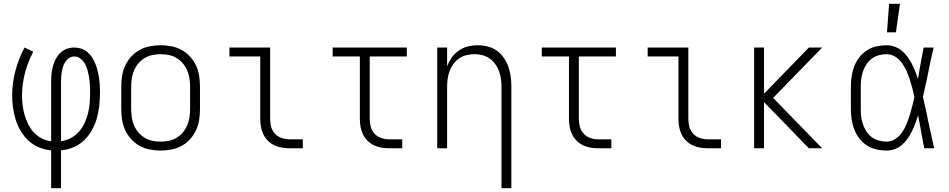

<svg xmlns="http://www.w3.org/2000/svg" viewBox="-20 -780 4990 1010"><path d="M249 210V11Q217 8 186 -4.5Q155 -17 131 -39Q107 -61 90 -89.5Q73 -118 63 -149Q53 -180 48.5 -212.5Q44 -245 44 -277Q44 -343 61 -407.5Q78 -472 109 -530L155 -508Q127 -455 111.5 -396.5Q96 -338 96 -278Q96 -252 99 -226Q102 -200 109.5 -175Q117 -150 128.5 -126.5Q140 -103 158 -83.5Q176 -64 199.5 -52Q223 -40 249 -37V-350Q249 -370 251 -390.5Q253 -411 258 -430.5Q263 -450 272.5 -468.5Q282 -487 296.5 -501.5Q311 -516 331 -523Q351 -530 371 -530Q390 -530 408 -524Q426 -518 440.5 -505.5Q455 -493 465 -477Q475 -461 482 -443.5Q489 -426 493.5 -407.5Q498 -389 501 -370Q504 -351 505 -332.5Q506 -314 506 -295Q506 -261 502.5 -227Q499 -193 490 -160Q481 -127 464.5 -97Q448 -67 423.5 -43Q399 -19 367 -5.5Q335 8 301 11V210ZM301 -37Q328 -41 353 -54Q378 -67 396 -88Q414 -109 425.5 -134Q437 -159 443.5 -186Q450 -213 452 -240.5Q454 -268 454 -296Q454 -310 453.5 -324Q453 -338 451.5 -352Q450 -366 447.5 -379.5Q445 -393 441.5 -406.5Q438 -420 432.5 -433Q427 -446 418.5 -457Q410 -468 397.5 -475.5Q385 -483 371 -483Q357 -483 345 -475.5Q333 -468 325 -456.5Q317 -445 312.5 -432Q308 -419 305.5 -405Q303 -391 302 -377.5Q301 -364 301 -350Z M825 12Q797 12 768.5 6.5Q740 1 715 -12.5Q690 -26 670.5 -47.5Q651 -69 639 -94.5Q627 -120 622.5 -148.5Q618 -177 618 -205V-325Q618 -353 622.5 -381.5Q627 -410 639 -435.5Q651 -461 670.5 -482.5Q690 -504 715 -517.5Q740 -531 768.5 -536.5Q797 -542 825 -542Q853 -542 881.5 -536.5Q910 -531 935 -517.5Q960 -504 979.5 -482.5Q999 -461 1011 -435.5Q1023 -410 1027.5 -381.5Q1032 -353 1032 -325V-205Q1032 -177 1027.5 -148.5Q1023 -120 1011 -94.5Q999 -69 979.5 -47.5Q960 -26 935 -12.5Q910 1 881.5 6.5Q853 12 825 12ZM825 -35Q847 -35 868.5 -39.5Q890 -44 908.5 -55Q927 -66 941.5 -83Q956 -100 964.5 -120Q973 -140 976.5 -161.5Q980 -183 980 -205V-325Q980 -347 976.5 -368.5Q973 -390 964.5 -410Q956 -430 941.5 -447Q927 -464 908.5 -475Q890 -486 868.5 -490.5Q847 -495 825 -495Q803 -495 781.5 -490.5Q760 -486 741.5 -475Q723 -464 708.5 -447Q694 -430 685.5 -410Q677 -390 673.5 -368.5Q670 -347 670 -325V-205Q670 -183 673.5 -161.5Q677 -140 685.5 -120Q694 -100 708.5 -83Q723 -66 741.5 -55Q760 -44 781.5 -39.5Q803 -35 825 -35Z M1573 0H1504Q1483 0 1462.5 -3.5Q1442 -7 1423 -16Q1404 -25 1389 -40Q1374 -55 1365 -74Q1356 -93 1352.5 -113.5Q1349 -134 1349 -155V-483H1187V-530H1401V-155Q1401 -133 1406.5 -112.5Q1412 -92 1426.5 -76.5Q1441 -61 1462 -54Q1483 -47 1504 -47H1573Z M2096 0H2027Q2007 0 1986 -3.5Q1965 -7 1946.5 -16Q1928 -25 1913 -40Q1898 -55 1889 -74Q1880 -93 1876.5 -113.5Q1873 -134 1873 -155V-483H1730V-530H2120V-483H1925V-155Q1925 -133 1930.5 -112.5Q1936 -92 1950.5 -76.5Q1965 -61 1985.5 -54Q2006 -47 2027 -47H2096Z M2618 210V-325Q2618 -346 2615 -367Q2612 -388 2604.5 -407.5Q2597 -427 2584.5 -444Q2572 -461 2554.5 -473Q2537 -485 2516.5 -490Q2496 -495 2475 -495Q2454 -495 2433.5 -490Q2413 -485 2395.5 -473Q2378 -461 2365.5 -444Q2353 -427 2345.5 -407.5Q2338 -388 2335 -367Q2332 -346 2332 -325V0H2280V-530H2332V-431Q2341 -455 2356.5 -477Q2372 -499 2393.5 -514Q2415 -529 2441 -535.5Q2467 -542 2493 -542Q2519 -542 2545.5 -535.5Q2572 -529 2593.5 -513.5Q2615 -498 2630 -476Q2645 -454 2654 -429Q2663 -404 2666.5 -377.5Q2670 -351 2670 -325V210Z M3196 0H3127Q3107 0 3086 -3.5Q3065 -7 3046.5 -16Q3028 -25 3013 -40Q2998 -55 2989 -74Q2980 -93 2976.5 -113.5Q2973 -134 2973 -155V-483H2830V-530H3220V-483H3025V-155Q3025 -133 3030.5 -112.5Q3036 -92 3050.5 -76.5Q3065 -61 3085.5 -54Q3106 -47 3127 -47H3196Z M3773 0H3704Q3683 0 3662.5 -3.5Q3642 -7 3623 -16Q3604 -25 3589 -40Q3574 -55 3565 -74Q3556 -93 3552.5 -113.5Q3549 -134 3549 -155V-483H3387V-530H3601V-155Q3601 -133 3606.5 -112.5Q3612 -92 3626.5 -76.5Q3641 -61 3662 -54Q3683 -47 3704 -47H3773Z M4305 0H4235L3999 -243V0H3947V-530H3999V-287L4235 -530H4305L4047 -265Z M4644 12Q4617 12 4590 6Q4563 0 4540 -15Q4517 -30 4500.5 -51.5Q4484 -73 4474 -98.5Q4464 -124 4460 -151Q4456 -178 4456 -205V-325Q4456 -352 4460 -379Q4464 -406 4474 -431.5Q4484 -457 4500.5 -478.5Q4517 -500 4540 -515Q4563 -530 4590 -536Q4617 -542 4644 -542Q4665 -542 4686 -534.5Q4707 -527 4723.5 -513.5Q4740 -500 4753 -482.5Q4766 -465 4776 -445.5Q4786 -426 4794 -406Q4802 -386 4809 -365Q4810 -371 4811 -377Q4812 -383 4813 -388V-391Q4819 -426 4825.5 -460.5Q4832 -495 4839 -530H4891Q4882 -491 4874 -452.5Q4866 -414 4858 -375V-374Q4852 -348 4846.5 -322Q4841 -296 4835 -270Q4842 -242 4848 -213.5Q4854 -185 4860 -157V-155Q4869 -116 4877 -77.5Q4885 -39 4894 0H4842Q4835 -35 4828.5 -70.5Q4822 -106 4816 -141L4815 -143Q4814 -151 4812.5 -158.5Q4811 -166 4810 -174Q4803 -152 4795 -131Q4787 -110 4777.5 -90Q4768 -70 4755 -51.5Q4742 -33 4725.5 -18.5Q4709 -4 4687.5 4Q4666 12 4644 12ZM4644 -35Q4669 -35 4690 -49Q4711 -63 4725 -83.5Q4739 -104 4748.5 -127Q4758 -150 4765.5 -174Q4773 -198 4779 -222Q4785 -246 4790 -270Q4785 -294 4779 -317Q4773 -340 4765.5 -363Q4758 -386 4748 -408Q4738 -430 4724 -449.5Q4710 -469 4689 -482Q4668 -495 4644 -495Q4623 -495 4603 -489.5Q4583 -484 4566.5 -472Q4550 -460 4538.5 -442.5Q4527 -425 4520 -405.5Q4513 -386 4510.5 -366Q4508 -346 4508 -325V-205Q4508 -184 4510.5 -164Q4513 -144 4520 -124.5Q4527 -105 4538.5 -87.5Q4550 -70 4566.5 -58Q4583 -46 4603 -40.5Q4623 -35 4644 -35Z M4646 -610 4657 -760H4714L4693 -610Z"/></svg>

Font: Lode Dark
Style: Regular
Weight: 400
Monospace: yes
Designer: Belleve Invis
Foundry: Belleve Invis
Version: Version 29.2.0; ttfautohint (v1.8.3)